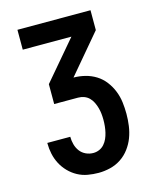

<svg xmlns="http://www.w3.org/2000/svg" viewBox="-112 -812 724 896"><g transform="rotate(-15 250.0 -363.5)"><path d="M253 8Q227 8 201 3.5Q175 -1 152 -13.5Q129 -26 110.5 -45Q92 -64 80 -87Q68 -110 62.5 -135.5Q57 -161 57 -187V-189H168V-188Q168 -170 173 -151.5Q178 -133 189 -118.5Q200 -104 217 -96Q234 -88 253 -88Q268 -88 282 -94Q296 -100 306 -111.5Q316 -123 322 -136.5Q328 -150 331.5 -165Q335 -180 336.5 -195Q338 -210 338 -225Q338 -240 336.5 -254.5Q335 -269 331 -283.5Q327 -298 320.5 -311.5Q314 -325 303.5 -335.5Q293 -346 279 -351Q265 -356 250 -356H135V-452L294 -639H59V-735H412V-639L254 -452Q282 -452 310 -445Q338 -438 362 -423Q386 -408 403.5 -385Q421 -362 431.5 -335.5Q442 -309 445.5 -281Q449 -253 449 -225Q449 -196 445 -167Q441 -138 431 -111.5Q421 -85 403.5 -61.5Q386 -38 362 -22Q338 -6 309.5 1Q281 8 253 8Z"/></g></svg>

Font: Moesevka
Style: Bold
Weight: 700
Monospace: yes
Designer: Belleve Invis
Foundry: Belleve Invis
Version: Version 32.5.0; ttfautohint (v1.8.4)